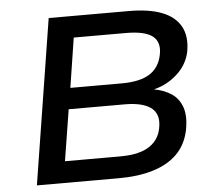

<svg xmlns="http://www.w3.org/2000/svg" viewBox="-51 -761 921 817"><g transform="rotate(-5 409.5 -352.5)"><path d="M74 0 186 -705H528Q614 -705 669.5 -683.5Q725 -662 749 -618Q773 -574 760 -507Q747 -453 704 -415Q661 -377 607 -364L608 -363Q648 -356 679.5 -335.5Q711 -315 724.5 -276Q738 -237 726 -177Q713 -117 674 -78Q635 -39 571.5 -19.5Q508 0 424 0ZM202 -92H438Q461 -92 484 -94.5Q507 -97 528 -104Q549 -111 566.5 -123Q584 -135 596 -153Q608 -171 613 -195Q620 -228 612.5 -250.5Q605 -273 586 -286Q567 -299 539.5 -305Q512 -311 478 -311H237ZM252 -401H471Q549 -401 590.5 -427Q632 -453 643 -506Q655 -560 622.5 -586.5Q590 -613 507 -613H285Z"/></g></svg>

Font: Nunito Sans 7pt SemiExpanded SemiBold
Style: Italic
Weight: 600
Width: 6
Italic angle: -9°
Designer: Vernon Adams
Foundry: Vernon Adams
Version: Version 3.101;gftools[0.9.27]